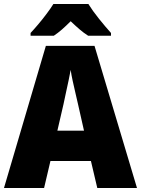

<svg xmlns="http://www.w3.org/2000/svg" viewBox="-20 -947 710 967"><path d="M470 0 438 -136H234L202 0H0L211 -716H456L670 0ZM373 -422Q368 -444 360.5 -476Q353 -508 346 -540Q339 -572 336 -595Q332 -573 325.5 -542Q319 -511 312 -479.5Q305 -448 300 -423L269 -289H403ZM425 -927Q446 -893 478.5 -852.5Q511 -812 539 -781V-767H424Q402 -781 381 -799Q360 -817 336 -840Q312 -816 292 -798.5Q272 -781 251 -767H134V-781Q151 -799 173 -825Q195 -851 215.5 -878.5Q236 -906 249 -927Z"/></svg>

Font: Noto Sans Lao UI SemCond Blk
Style: Regular
Weight: 900
Width: 4
Designer: Monotype Design Team
Foundry: Monotype Imaging Inc.
Version: Version 2.000; ttfautohint (v1.8.4.7-5d5b)